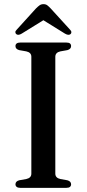

<svg xmlns="http://www.w3.org/2000/svg" viewBox="-20 -905 418 925"><path d="M246.5 -68.5Q246.5 -58 252.8 -51.5Q259 -45 271 -42.5L304.5 -36.5Q322.5 -31.5 322.5 -17Q322.5 -9.5 317.2 -4.8Q312 0 299.5 0H77.5Q66 0 60.2 -4.8Q54.5 -9.5 54.5 -17Q54.5 -31.5 72.5 -36.5L106.5 -42.5Q118.5 -45 124.8 -51.5Q131 -58 131 -68.5V-631.5Q131 -642 124.8 -648.5Q118.5 -655 106.5 -657.5L72.5 -663.5Q54.5 -668.5 54.5 -683Q54.5 -691 60.2 -695.5Q66 -700 77.5 -700H299.5Q312 -700 317.2 -695.5Q322.5 -691 322.5 -683Q322.5 -668.5 304.5 -663.5L271 -657.5Q259 -655 252.8 -648.5Q246.5 -642 246.5 -631.5ZM209 -820H169L293 -743Q310 -733 319.5 -740.5Q323.5 -743.5 323.8 -749.5Q324 -755.5 317.5 -762L224 -864.5Q215 -874 207.8 -879.5Q200.5 -885 189.5 -885Q178.5 -885 170.8 -879.5Q163 -874 153.5 -864.5L60.5 -762Q53.5 -755.5 54 -749.5Q54.5 -743.5 58.5 -740.5Q68 -733 84.5 -743Z"/></svg>

Font: Fraunces 24pt
Style: Regular
Weight: 400
Version: Version 1.000;[b76b70a41]